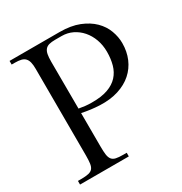

<svg xmlns="http://www.w3.org/2000/svg" viewBox="-166 -835 911 959"><g transform="rotate(-30 289.0 -355.5)"><path d="M20 -21H38.6Q65.4 -21 81.3 -24.7Q97.2 -28.3 105.2 -38.1Q113.3 -47.9 115.7 -65.7Q118.2 -83.5 118.2 -111.3L117.2 -611.3Q117.2 -634.8 113.3 -649.9Q109.4 -665 100.6 -674.1Q91.8 -683.1 77.4 -686.5Q63 -689.9 41.5 -689.9H23.9V-710.9H311.5Q377.4 -710.9 423.8 -692.4Q470.2 -673.8 499.8 -644.5Q529.3 -615.2 542.7 -578.9Q556.2 -542.5 556.2 -506.8Q556.2 -458.5 539.1 -418.2Q522 -377.9 489.7 -349.4Q457.5 -320.8 410.6 -305.9Q363.8 -291 304.2 -293.5Q252.9 -295.9 203.1 -306.6L203.6 -113.8Q203.6 -84.5 206.1 -66.4Q208.5 -48.3 216.6 -38.1Q224.6 -27.8 240 -24.4Q255.4 -21 281.7 -21H301.3V0H20ZM203.1 -332.5Q221.7 -329.1 239.5 -327.1Q257.3 -325.2 275.4 -325.2Q331.1 -324.7 368.2 -337.9Q405.3 -351.1 427.5 -375.5Q449.7 -399.9 459 -433.6Q468.3 -467.3 468.3 -507.3Q468.3 -545.9 456.3 -578.9Q444.3 -611.8 423.1 -636.2Q401.9 -660.6 373.3 -674.6Q344.7 -688.5 311 -688.5H273.9Q252.9 -688.5 239 -684.8Q225.1 -681.2 216.8 -671.4Q208.5 -661.6 205.3 -645.3Q202.1 -628.9 202.1 -603Z"/></g></svg>

Font: Varendra
Style: Regular
Weight: 400
Designer: Jacob Thomas
Foundry: Bangla Type Foundry
Version: Version 1.008